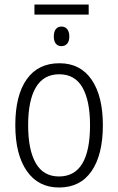

<svg xmlns="http://www.w3.org/2000/svg" viewBox="-20 -823 524 853"><path d="M242 10Q150 10 99 -63.5Q48 -137 48 -267Q48 -399 98.5 -470.5Q149 -542 244 -542Q337 -542 387 -469Q437 -396 437 -267Q437 -136 387 -63Q337 10 242 10ZM242 -39Q380 -39 380 -267Q380 -375 346.5 -434Q313 -493 243 -493Q174 -493 139.5 -435Q105 -377 105 -267Q105 -157 139 -98Q173 -39 242 -39ZM374 -758H133V-803H374ZM288 -661Q288 -640 278.5 -629Q269 -618 253 -618Q237 -618 228 -629Q219 -640 219 -661Q219 -682 228 -693.5Q237 -705 253 -705Q269 -705 278.5 -693.5Q288 -682 288 -661Z"/></svg>

Font: Noto Sans Display Light Narrow
Style: Regular
Weight: 300
Width: 4
Designer: Monotype Design team
Foundry: Monotype Imaging Inc.
Version: Version 1.000